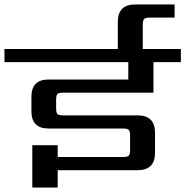

<svg xmlns="http://www.w3.org/2000/svg" viewBox="-38 -842 832 862"><path d="M651 -426H246Q226 -426 220 -420Q214 -414 214 -395V-355Q214 -336 220 -330Q226 -324 246 -324H580Q658 -324 658 -246V-156Q658 -78 580 -78H221V0H107V-190H221V-137H514Q534 -137 540 -143Q546 -149 546 -168V-234Q546 -253 540 -259Q534 -265 514 -265H180Q103 -265 103 -343V-407Q103 -485 180 -485H538V-563H-18V-622H491V-744Q491 -822 569 -822H746V-763H635Q616 -763 609.5 -757Q603 -751 603 -732V-622H774V-563H651Z"/></svg>

Font: Sarpanch Medium
Style: Regular
Weight: 500
Designer: Manushi Parikh (Devanagari and Latin), Jyotish Sonowal (Devanagari)
Foundry: Indian Type Foundry
Version: Version 2.004;PS 1.0;hotconv 1.0.78;makeotf.lib2.5.61930; tt